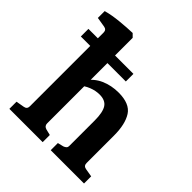

<svg xmlns="http://www.w3.org/2000/svg" viewBox="-183 -774 893 893"><g transform="rotate(45 264.0 -327.5)"><path d="M18 -523H314V-473H18ZM21 0V-47L61 -54Q80 -57 80 -75V-561Q80 -579 62 -582L13 -590V-635Q49 -645 95 -649.5Q141 -654 177 -655L193 -639V-76Q193 -59 211 -54L240 -47V0ZM293 0V-47L322 -54Q330 -57 335 -61.5Q340 -66 340 -76V-242Q340 -296 324.5 -320Q309 -344 271 -344Q245 -344 218.5 -333.5Q192 -323 171 -303L172 -338Q200 -378 240 -395.5Q280 -413 327 -413Q400 -413 426.5 -372Q453 -331 453 -256V-76Q453 -57 471 -54L512 -47V0Z"/></g></svg>

Font: Rasa SemiBold
Style: Regular
Weight: 600
Designer: Anna Giedrys (Yrsa+Rasa design), David Brezina (Yrsa art-direction, Rasa art-direction, design)
Foundry: Rosetta Type Foundry
Version: Version 2.004